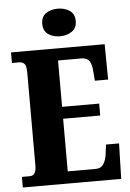

<svg xmlns="http://www.w3.org/2000/svg" viewBox="-61 -966 685 1011"><g transform="rotate(-5 281.5 -461.0)"><path d="M18 0V-56H60Q94 -56 94 -109V-600Q94 -638 83 -648Q72 -658 58 -658H18V-714H513L515 -527H445L441 -575Q439 -613 426.5 -631.5Q414 -650 385 -650H261V-405H457V-342H261V-64H410Q437 -64 450.5 -85Q464 -106 468 -139L474 -187H543L538 0ZM283 -776Q246 -776 220.5 -794Q195 -812 195 -849Q195 -887 220.5 -904.5Q246 -922 283 -922Q319 -922 345.5 -904.5Q372 -887 372 -849Q372 -812 345.5 -794Q319 -776 283 -776Z"/></g></svg>

Font: Noto Serif Sinhala ExtraCondensed Black
Style: Regular
Weight: 900
Width: 2
Designer: Jelle Bosma - Monotype Design Team
Foundry: Monotype Imaging Inc.
Version: Version 2.007; ttfautohint (v1.8.4.7-5d5b)